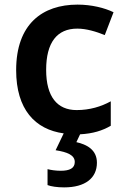

<svg xmlns="http://www.w3.org/2000/svg" viewBox="-20 -572 542 832"><path d="M400 133C400 77 356 54 311 44L327 10C383 7 424 -6 460 -27V-133C418 -110 369 -95 312 -95C228 -95 180 -153 180 -269C180 -388 227 -448 315 -448C354 -448 397 -435 434 -420L472 -519C433 -538 376 -552 316 -552C164 -552 50 -468 50 -268C50 -98 132 -11 256 6L221 79C272 87 304 100 304 130C304 157 282 168 243 168C223 168 201 165 186 161V230C201 236 228 240 258 240C349 240 400 200 400 133Z"/></svg>

Font: Noto Sans Myanmar UI SemiBold
Style: Regular
Weight: 600
Designer: Monotype Design Team
Foundry: Monotype Imaging Inc.
Version: Version 2.103